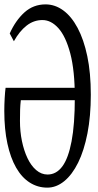

<svg xmlns="http://www.w3.org/2000/svg" viewBox="-28 -775 447 880"><path d="M-8.3 -266.6Q-8.3 -293.9 -6.6 -324.5Q-4.9 -355 -2.4 -372.6H344.2L345.2 -315.9H67.4Q64.9 -293.5 64.2 -272.9Q63.5 -252.4 63.5 -220.7Q63.5 -172.4 72.5 -128.7Q81.5 -85 97.9 -50.3Q114.3 -15.6 137.9 4.6Q161.6 24.9 189.9 24.9Q230 24.9 257.6 -12.2Q285.2 -49.3 300 -127.2Q314.9 -205.1 314.9 -327.6Q314.9 -451.2 294.2 -529.8Q273.4 -608.4 239.7 -645.8Q206.1 -683.1 166.5 -683.1Q126.5 -683.1 93.8 -657.5Q61 -631.8 35.6 -585.9L16.6 -621.6Q43.5 -681.6 84.2 -718.3Q125 -754.9 180.7 -754.9Q224.1 -754.9 261.7 -727.5Q299.3 -700.2 327.6 -647.2Q356 -594.2 372.1 -517.6Q388.2 -440.9 388.2 -340.8Q388.2 -242.7 372.8 -163.8Q357.4 -85 330.1 -29.5Q302.7 25.9 266.4 55.4Q230 85 189 85Q145 85 108.4 61.8Q71.8 38.6 45.9 -6.6Q20 -51.8 5.9 -117.2Q-8.3 -182.6 -8.3 -266.6Z"/></svg>

Font: Scarab Serif
Style: Condensed
Weight: 400
Designer: John Roberts
Foundry: Scarab
Version: 1.0